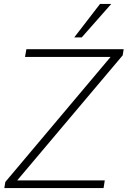

<svg xmlns="http://www.w3.org/2000/svg" viewBox="-20 -955 648 975"><path d="M2 0 7 -31 561 -689 557 -666H107L114 -705H608L603 -674L48 -16L51 -39H512L506 0ZM357 -765 488 -935H545L395 -765Z"/></svg>

Font: Mulish ExtraLight ExtraLight
Style: Italic
Weight: 250
Italic angle: -9°
Version: Version 3.603